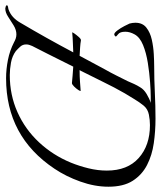

<svg xmlns="http://www.w3.org/2000/svg" viewBox="37 -628 608 726"><g transform="rotate(90 341.0 -265.0)"><path d="M10 19Q8 19 3 17.5Q-2 16 -2 13Q-2 12 -1 11Q0 10 0 10Q7 8 6.5 8Q6 8 6 8.5Q6 9 13 7Q30 1 42.5 -10.5Q55 -22 64 -38Q93 -87 121 -137Q149 -187 176 -238Q157 -237 139 -236.5Q121 -236 101 -234Q99 -234 104.5 -242Q110 -250 118 -259Q126 -268 131 -267Q141 -265 156.5 -264Q172 -263 189 -262L240 -357Q252 -378 263 -400Q274 -422 285 -444Q290 -456 295.5 -468Q301 -480 308 -491Q316 -505 333.5 -515.5Q351 -526 367 -531H343Q323 -531 288.5 -528.5Q254 -526 216 -520Q178 -514 148.5 -502Q119 -490 108 -470Q98 -452 98 -435Q98 -415 107 -408Q116 -401 116 -399Q116 -397 113 -395Q110 -393 108 -393Q102 -393 93 -405Q84 -417 76.5 -431.5Q69 -446 67 -451Q64 -462 64 -473Q64 -500 82.5 -514.5Q101 -529 128 -535Q155 -541 182.5 -542.5Q210 -544 228 -544Q278 -544 328 -546.5Q378 -549 427 -549Q474 -549 519.5 -542.5Q565 -536 602 -517Q639 -498 661.5 -463Q684 -428 684 -371Q684 -319 664.5 -264.5Q645 -210 616 -167Q494 16 274 16Q240 16 204.5 9Q169 2 138 -14Q131 -18 123.5 -20.5Q116 -23 108 -23Q91 -23 74 -12.5Q57 -2 41 8.5Q25 19 10 19ZM262 2Q337 2 402 -27Q467 -56 516 -108.5Q565 -161 593 -229Q606 -261 614.5 -296Q623 -331 623 -365Q623 -443 575.5 -485.5Q528 -528 451 -528Q432 -528 411.5 -524Q391 -520 378 -505Q365 -489 353.5 -470Q342 -451 331 -433Q308 -393 287.5 -350.5Q267 -308 246 -267L243 -262Q268 -262 287.5 -263.5Q307 -265 321 -266Q324 -266 318.5 -257.5Q313 -249 305 -241Q297 -233 292 -233Q279 -234 264 -235.5Q249 -237 230 -238L181 -140Q174 -126 166.5 -111.5Q159 -97 152 -83Q150 -78 148 -72.5Q146 -67 146 -60Q146 -47 154 -38Q162 -29 171 -21Q190 -7 215 -2.5Q240 2 262 2Z"/></g></svg>

Font: Italianno
Style: Regular
Weight: 400
Designer: Robert E. Leuschke
Foundry: Robert E. Leuschke
Version: Version 1.100; ttfautohint (v1.8.3)